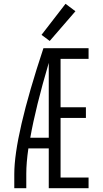

<svg xmlns="http://www.w3.org/2000/svg" viewBox="-20 -988 540 1008"><path d="M55 0V-74Q55 -274 208 -735H445V-679H298V-425H431V-369H298V-56H445V0H236V-209H129Q118 -133 118 -76V0ZM139 -265H236V-658Q167 -424 139 -265ZM241 -773 198 -805 324 -968 376 -929Z"/></svg>

Font: Iosevka SS01 Light
Style: Regular
Weight: 300
Monospace: yes
Designer: Belleve Invis
Foundry: Belleve Invis
Version: 2.3.3; ttfautohint (v1.8.3)